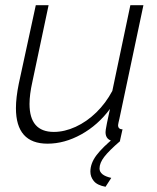

<svg xmlns="http://www.w3.org/2000/svg" viewBox="-20 -540 602 735"><path d="M162 10Q41 10 41 -126Q41 -166 52 -220L117 -520H166L104 -227Q93 -178 93 -142Q93 -35 186 -35Q227 -35 269.5 -54.5Q312 -74 348.5 -109.5Q385 -145 410 -192L479 -520H529L437 -85Q435 -77 433.5 -70Q432 -63 432 -61Q432 -45 449 -45L439 0Q425 1 417 1Q384 -3 384 -34Q384 -38 385 -44.5Q386 -51 389.5 -69Q393 -87 401 -123Q355 -61 291 -25.5Q227 10 162 10ZM326 117Q326 85 349.5 54Q373 23 420 -15H433L440 0Q397 37 379 60.5Q361 84 361 105Q361 131 406 141L384 175Q352 169 339 153Q326 137 326 117Z"/></svg>

Font: Raleway Light
Style: Italic
Weight: 300
Italic angle: -12°
Designer: Matt McInerney, Pablo Impallari, Rodrigo Fuenzalida
Foundry: Matt McInerney, Pablo Impallari, Rodrigo Fuenzalida
Version: Version 4.026